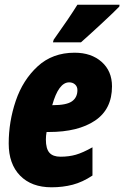

<svg xmlns="http://www.w3.org/2000/svg" viewBox="-20 -786 528 816"><path d="M17 -176Q17 -269 47 -357.5Q77 -446 140 -504Q203 -562 297 -562Q368 -562 412 -523Q456 -484 456 -419Q456 -322 384 -273.5Q312 -225 188 -225H178Q175 -209 175 -193Q175 -154 190 -137Q205 -120 237 -120Q273 -120 302.5 -128.5Q332 -137 373 -160V-40Q331 -12 289 -1Q247 10 199 10Q114 10 65.5 -39.5Q17 -89 17 -176ZM204 -339Q263 -339 286 -355.5Q309 -372 309 -403Q309 -418 299 -427Q289 -436 274 -436Q229 -436 202 -339ZM208 -617Q275 -711 309 -766H488L487 -758Q467 -737 412 -686Q357 -635 324 -606H205Z"/></svg>

Font: Noto Sans UI CondBlack
Style: Italic
Weight: 900
Width: 3
Italic angle: -12°
Designer: Monotype Design Team
Foundry: Monotype Imaging Inc.
Version: Version 1.001